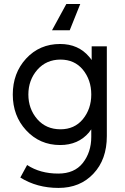

<svg xmlns="http://www.w3.org/2000/svg" viewBox="-20 -733 630 966"><path d="M284.3 -433.2Q354.5 -433.2 396.5 -383Q439.2 -331 439.2 -257.5Q439.2 -184.8 396.5 -132.8Q354.5 -82.5 284.3 -82.5Q212.5 -82.5 168 -132.8Q122.7 -184.8 122.7 -257.5Q122.7 -330.2 168 -382.2Q213.3 -433.2 284.3 -433.2ZM282.5 -511.7Q179.2 -511.7 111.3 -438.2Q44.3 -365.3 44.3 -257.5Q44.3 -150.3 111.3 -77.7Q180 -3.3 282.5 -3.3Q373.8 -3.3 427.8 -66.8Q430.5 -71.2 433.5 -74.9Q436.5 -78.7 439.2 -82.2V-44.3Q439.2 33 396.2 87.5Q354.2 140.3 273 140.3Q182 140.3 116.5 97.2L82.2 160.2Q165.8 212.5 274.5 212.5Q383.2 212.5 450.3 140.5Q517.5 69.3 517.5 -48.2V-499.8H441.2V-431Q438.3 -435.5 435 -439.5Q431.7 -443.5 428.8 -447Q374.3 -511.7 282.5 -511.7ZM383.8 -713H313.8L241.7 -580.7H330.8Z"/></svg>

Font: Unageo Variable
Style: Regular
Weight: 300
Designer: Richard Sepsi
Foundry: Richard Sepsi
Version: Version 2.200